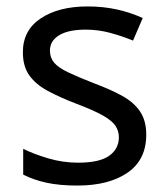

<svg xmlns="http://www.w3.org/2000/svg" viewBox="-20 -566 519 596"><path d="M434 -148Q434 -70 376 -30Q318 10 220 10Q164 10 123.5 1Q83 -8 52 -24V-104Q84 -88 129.5 -74.5Q175 -61 222 -61Q289 -61 319 -82.5Q349 -104 349 -140Q349 -160 338 -176Q327 -192 298.5 -208Q270 -224 217 -244Q165 -264 128 -284Q91 -304 71 -332Q51 -360 51 -404Q51 -472 106.5 -509Q162 -546 252 -546Q301 -546 343.5 -536.5Q386 -527 423 -510L393 -440Q359 -454 322 -464Q285 -474 246 -474Q192 -474 163.5 -456.5Q135 -439 135 -409Q135 -387 148 -371.5Q161 -356 191.5 -341.5Q222 -327 273 -307Q324 -288 360 -268Q396 -248 415 -219.5Q434 -191 434 -148Z"/></svg>

Font: Noto Sans Gunjala Gondi Semibold
Style: Regular
Weight: 600
Designer: Ek Type
Foundry: Ek Type
Version: Version 1.004; ttfautohint (v1.8.4.7-5d5b)